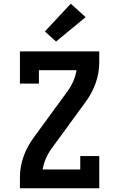

<svg xmlns="http://www.w3.org/2000/svg" viewBox="-20 -1011 640 1031"><path d="M348 -338 252 -397 344 -523Q362 -548 374 -576Q386 -604 391 -634H189V-562H87V-735H513V-677Q513 -619 493.5 -564.5Q474 -510 440 -464ZM87 0V-58Q87 -116 106.5 -170.5Q126 -225 160 -271L252 -397L348 -338L256 -212Q238 -187 226 -159Q214 -131 209 -101H411V-173H513V0ZM281 -788 221 -842 360 -991 440 -919Z"/></svg>

Font: Iosevka Curly Slab Extended
Style: Bold
Weight: 700
Width: 7
Monospace: yes
Designer: Belleve Invis
Foundry: Belleve Invis
Version: Version 11.1.0; ttfautohint (v1.8.3)